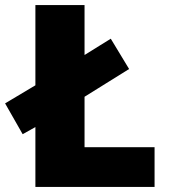

<svg xmlns="http://www.w3.org/2000/svg" viewBox="-35 -734 664 754"><path d="M104 0V-235L54 -207L-15 -328L104 -399V-714H297V-518L400 -582L472 -463L297 -354V-156H572V0Z"/></svg>

Font: Noto Sans Devanagari Black
Style: Regular
Weight: 900
Version: Version 2.003